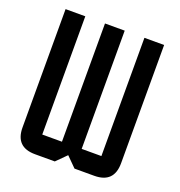

<svg xmlns="http://www.w3.org/2000/svg" viewBox="-125 -789 836 894"><g transform="rotate(20 293.0 -342.0)"><path d="M244.1 -683.6H341.8V-97.7H439.5V-683.6H537.1V-97.7Q537.1 0 439.5 0H341.8L293 -48.8L244.1 0H146.5Q48.8 0 48.8 -97.7V-683.6H146.5V-97.7H244.1Z"/></g></svg>

Font: BabelStone Runic Norn
Style: Regular
Weight: 400
Designer: Andrew West
Foundry: BabelStone
Version: Version 3.002 March 14, 2022